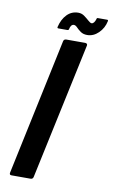

<svg xmlns="http://www.w3.org/2000/svg" viewBox="-91 -855 532 902"><g transform="rotate(10 175.5 -403.5)"><path d="M135 -11Q133 0 121 0H31Q20 0 22 -11L160 -662Q162 -673 174 -673H264Q269 -673 272 -670Q275 -667 274 -662ZM128 -718Q122 -718 123 -724Q132 -762 154 -784.5Q176 -807 208 -807Q224 -807 237 -797.5Q250 -788 260.5 -778.5Q271 -769 277 -769Q283 -769 288 -775Q293 -781 296 -791Q297 -798 302 -798H347Q352 -798 351 -792Q344 -758 320 -734.5Q296 -711 266 -711Q247 -711 234.5 -720Q222 -729 213.5 -738Q205 -747 197 -747Q190 -747 185 -741Q180 -735 178 -724Q177 -718 171 -718Z"/></g></svg>

Font: Glory Thin SemiBold
Style: Italic
Weight: 600
Italic angle: -12°
Version: Version 1.011